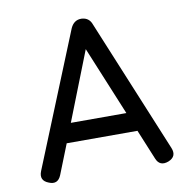

<svg xmlns="http://www.w3.org/2000/svg" viewBox="-77 -754 820 831"><g transform="rotate(-10 333.0 -338.5)"><path d="M126 -27Q110 12 72 -4Q32 -19 48 -59L286 -645Q301 -678 333 -678H335Q368 -676 379 -645L621 -59Q637 -20 598 -4Q558 11 543 -27L489 -158H178ZM330 -545 211 -242H455Z"/></g></svg>

Font: Jura
Style: Bold
Weight: 700
Designer: Daniel Johnson, Alexei Vanyashin
Foundry: Daniel Johnson
Version: Version 5.103